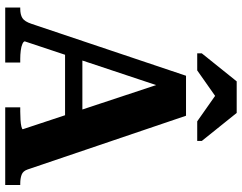

<svg xmlns="http://www.w3.org/2000/svg" viewBox="-118 -832 949 754"><g transform="rotate(90 357.0 -454.5)"><path d="M172 -303H456V-235H168ZM293 -655 321 -615 142 -77Q142 -72 152 -67.5Q162 -63 178 -61Q194 -59 210 -59H225V0H9V-59H14Q37 -59 50.5 -67.5Q64 -76 73 -103L277 -710H434L645 -88Q651 -70 665.5 -64.5Q680 -59 701 -59H706V0H401V-59H418Q434 -59 450 -60Q466 -61 476.5 -63.5Q487 -66 487 -69ZM423 -909H299L189 -772V-754H256L387 -846H325L456 -754H533V-772Z"/></g></svg>

Font: Roboto Serif 28pt SemiBold
Style: Regular
Weight: 600
Designer: Greg Gazdowicz
Foundry: Commercial Type
Version: Version 1.008